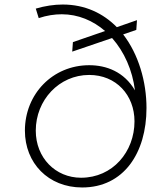

<svg xmlns="http://www.w3.org/2000/svg" viewBox="-20 -816 728 848"><path d="M343 12C526 12 627 -140 627 -339C627 -455 592 -576 524 -664L582 -684L585 -727L496 -696C436 -757 356 -796 257 -796C219 -796 179 -790 138 -778L151 -736C187 -748 221 -753 253 -753C325 -753 391 -725 444 -679L302 -630L299 -588L475 -648C529 -587 565 -506 576 -417C528 -499 450 -528 374 -528C213 -528 90 -401 90 -239C90 -96 193 12 343 12ZM138 -239C138 -374 241 -485 374 -485C493 -485 574 -396 574 -280C574 -146 478 -31 338 -31C225 -31 138 -119 138 -239Z"/></svg>

Font: Mluvka ExtraLight
Style: Italic
Weight: 200
Italic angle: -8°
Designer: Modified by Jiří Krblich, Original typeface by Gumpita Rahayu
Foundry: Gumpita Rahayu & Jiří Krblich
Version: Version 2.000;Glyphs 3.1.1 (3134)